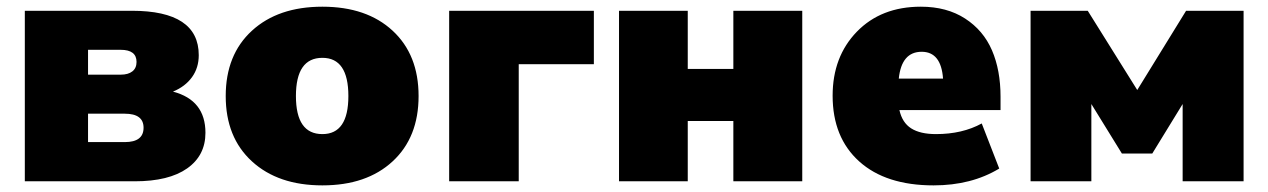

<svg xmlns="http://www.w3.org/2000/svg" viewBox="-20 -542 3791 574"><path d="M54.2 0V-509.8H374Q574.2 -509.8 574.2 -377Q574.2 -339.4 554 -311.3Q533.7 -283.2 497.1 -268.1Q594.2 -242.7 594.2 -145Q594.2 -77.1 539.6 -38.6Q484.9 0 382.8 0ZM243.2 -318.8H340.8Q363.3 -318.8 375.7 -328.6Q388.2 -338.4 388.2 -356.9Q388.2 -393.1 340.8 -393.1H243.2ZM243.2 -117.2H353Q409.2 -117.2 409.2 -160.2Q409.2 -202.1 353 -202.1H243.2Z M1153.8 -59.6Q1076.2 12.2 943.8 12.2Q811.5 12.2 733.2 -59.6Q654.8 -131.3 654.8 -254.9Q654.8 -378.4 733.2 -450.2Q811.5 -522 943.8 -522Q1076.2 -522 1153.8 -450.2Q1231.4 -378.4 1231.4 -254.9Q1231.4 -131.3 1153.8 -59.6ZM943.8 -141.1Q1021.5 -141.1 1021.5 -254.9Q1021.5 -369.1 943.8 -369.1Q864.7 -369.1 864.7 -254.9Q864.7 -141.1 943.8 -141.1Z M1322.8 0V-509.8H1755.4V-350.1H1530.8V0Z M1830.6 0V-509.8H2036.1V-335.9H2172.4V-509.8H2378.4V0H2172.4V-180.2H2036.1V0Z M2771 12.2Q2628.4 12.2 2548.8 -59.3Q2469.2 -130.9 2469.2 -255.9Q2469.2 -372.6 2541.7 -447.3Q2614.3 -522 2732.9 -522Q2810.5 -522 2865.2 -486.6Q2919.9 -451.2 2945.6 -391.6Q2971.2 -332 2971.2 -252.9V-212.9H2668.9Q2677.2 -175.3 2704.1 -158.2Q2731 -141.1 2778.3 -141.1Q2856.9 -141.1 2915 -172.9L2967.3 -38.1Q2884.3 12.2 2771 12.2ZM2735.4 -387.2Q2675.3 -387.2 2667 -307.1H2799.3Q2793.5 -387.2 2735.4 -387.2Z M3061 0V-509.8H3231.9L3379.9 -272.9L3525.9 -509.8H3697.8V0H3515.6V-231L3424.8 -83H3334L3242.7 -231V0Z"/></svg>

Font: Mulish ExtraBlack
Style: Regular
Weight: 1000
Designer: Vernon Adams
Foundry: Vernon Adams
Version: Version 3.603; ttfautohint (v1.8.3)